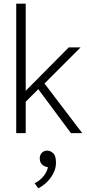

<svg xmlns="http://www.w3.org/2000/svg" viewBox="-20 -730 476 1053"><path d="M121 -172V0H69V-710H121V-232L357 -470H422L224 -272L431 0H369L190 -241ZM238 186Q221 183 209.5 171Q198 159 198 138Q198 120 209.5 108Q221 96 239 96Q255 96 271 109.5Q287 123 287 162Q287 185 279 206Q271 227 257.5 245.5Q244 264 226.5 278.5Q209 293 190 303L170 275Q200 260 219 236Q238 212 243 187Z"/></svg>

Font: Mukta ExtraLight
Style: Regular
Weight: 275
Designer: Girish Dalvi and Yashodeep Gholap
Foundry: Ek Type
Version: Version 2.538;PS 1.002;hotconv 16.6.51;makeotf.lib2.5.65220;